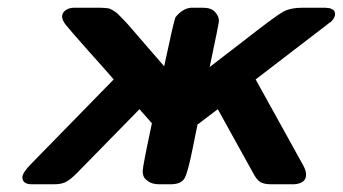

<svg xmlns="http://www.w3.org/2000/svg" viewBox="-20 -478 889 498"><path d="M38.1 -18.1Q38.1 -30.3 62 -54.2L274.9 -272Q251 -299.8 214.8 -339.8Q159.7 -401.9 150.4 -413.8Q141.1 -425.8 141.1 -435.1Q141.1 -444.8 150.1 -451.4Q159.2 -458 172.9 -458H237.8Q245.6 -458 250.2 -457.5Q254.9 -457 260 -456.5Q265.1 -456.1 269.5 -453.1Q273.9 -450.2 278.6 -447.5Q283.2 -444.8 290 -437.5Q296.9 -430.2 303.5 -423.6Q310.1 -417 321 -404.1Q332 -391.1 342.5 -379.2Q353 -367.2 371.1 -346.2Q389.2 -325.2 405.8 -306.2Q430.7 -423.3 435.1 -433.1Q453.1 -456.1 476.1 -458H505.9Q527.8 -458 537.8 -447Q547.9 -436 547.9 -423.8Q547.9 -418 523.9 -304.2Q559.1 -331.1 610.8 -371.1Q693.8 -436 713.4 -447Q732.9 -458 765.1 -458H823.2Q824.2 -458 827.6 -457.5Q831.1 -457 833 -457Q835 -457 838.4 -455.6Q841.8 -454.1 844 -452.6Q846.2 -451.2 847.7 -448Q849.1 -444.8 849.1 -440.9Q849.1 -436 845.9 -430.9Q842.8 -425.8 840.3 -423.3Q837.9 -420.9 832 -417L827.1 -413.1Q647.9 -275.9 643.1 -272L767.1 -47.9Q773.9 -34.7 773.9 -24.9Q773.9 -2 742.2 0H685.1Q665 0 655.5 -5.6Q646 -11.2 636.2 -29.8L544.9 -194.8L492.2 -154.8Q488.3 -133.8 481 -99.1Q467.8 -32.2 459 -16.1Q450.2 0 421.9 0H394Q375 0 364.5 -7.6Q354 -15.1 352.1 -21.5Q350.1 -27.8 350.1 -34.2Q350.1 -46.4 374 -158.2L341.8 -194.8Q333 -186 178.2 -27.8Q162.1 -11.7 150.6 -5.9Q139.2 0 119.1 0H63Q38.1 0 38.1 -18.1Z"/></svg>

Font: CMU Sans Serif
Style: BoldOblique
Weight: 700
Italic angle: -12°
Version: Version 0.7.0